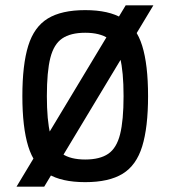

<svg xmlns="http://www.w3.org/2000/svg" viewBox="-20 -670 640 721"><path d="M42 31 452 -650H556L146 31ZM300 14Q211 14 159.5 -17.5Q108 -49 86 -120.5Q64 -192 64 -309Q64 -427 86 -498Q108 -569 159.5 -600.5Q211 -632 300 -632Q389 -632 440.5 -600.5Q492 -569 514 -498Q536 -427 536 -309Q536 -192 514 -120.5Q492 -49 440.5 -17.5Q389 14 300 14ZM300 -71Q355 -71 386.5 -92.5Q418 -114 431 -166Q444 -218 444 -309Q444 -401 431 -452.5Q418 -504 386.5 -525.5Q355 -547 300 -547Q245 -547 213.5 -525.5Q182 -504 169 -452.5Q156 -401 156 -309Q156 -218 169 -166Q182 -114 213.5 -92.5Q245 -71 300 -71Z"/></svg>

Font: Victor Mono SemiBold
Style: Regular
Weight: 600
Monospace: yes
Designer: Rune Bjørnerås
Version: Version 1.561;gftools[0.9.30]